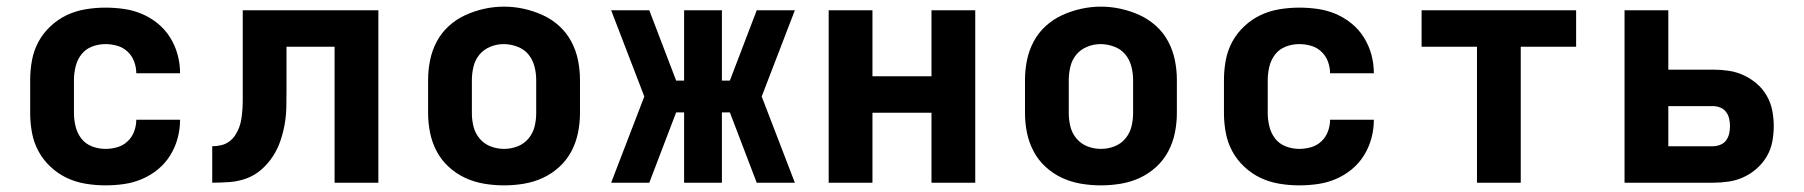

<svg xmlns="http://www.w3.org/2000/svg" viewBox="-20 -551 5440 579"><path d="M298 8Q268 8 238 3Q208 -2 181.5 -14.5Q155 -27 132.5 -48Q110 -69 96 -95Q82 -121 76.5 -150.5Q71 -180 71 -210V-310Q71 -340 76.5 -369.5Q82 -399 96 -425Q110 -451 132.5 -472Q155 -493 181.5 -505.5Q208 -518 238 -523Q268 -528 298 -528Q326 -528 354 -524Q382 -520 408 -509Q434 -498 456 -480Q478 -462 493 -438Q508 -414 515.5 -386.5Q523 -359 523 -331Q523 -330 523 -330Q523 -330 523 -330H391Q391 -330 391 -330Q391 -330 391 -330Q391 -348 384.5 -365.5Q378 -383 364.5 -395.5Q351 -408 333.5 -413Q316 -418 298 -418Q277 -418 257.5 -410.5Q238 -403 225.5 -387Q213 -371 208 -350.5Q203 -330 203 -310V-210Q203 -190 208 -169.5Q213 -149 225.5 -133Q238 -117 257.5 -109.5Q277 -102 298 -102Q316 -102 333.5 -107Q351 -112 364.5 -124.5Q378 -137 384.5 -154.5Q391 -172 391 -190Q391 -190 391 -190Q391 -190 391 -190H523Q523 -190 523 -190Q523 -190 523 -189Q523 -161 515.5 -133.5Q508 -106 493 -82Q478 -58 456 -40Q434 -22 408 -11Q382 0 354 4Q326 8 298 8Z M620 0V-110Q633 -110 646.5 -113Q660 -116 671 -124Q682 -132 689.5 -143.5Q697 -155 701.5 -167.5Q706 -180 708 -193.5Q710 -207 711 -220.5Q712 -234 712 -247.5Q712 -261 712 -275Q712 -275 712 -275.5Q712 -276 712 -276V-277Q712 -278 712 -278.5Q712 -279 712 -280V-520H1121V0H989V-410H844V-281Q844 -255 843.5 -228.5Q843 -202 838.5 -176.5Q834 -151 825.5 -126Q817 -101 802.5 -79Q788 -57 768 -39.5Q748 -22 723.5 -13Q699 -4 672.5 -2Q646 0 620 0Z M1500 8Q1470 8 1440 3Q1410 -2 1383 -14.5Q1356 -27 1333.5 -47.5Q1311 -68 1297 -94.5Q1283 -121 1277 -150.5Q1271 -180 1271 -210V-310Q1271 -340 1277 -369.5Q1283 -399 1297 -425.5Q1311 -452 1333.5 -472.5Q1356 -493 1383.5 -505.5Q1411 -518 1440.5 -524.5Q1470 -531 1500 -531Q1530 -531 1559.5 -524.5Q1589 -518 1616.5 -505.5Q1644 -493 1666.5 -472.5Q1689 -452 1703 -425.5Q1717 -399 1723 -369.5Q1729 -340 1729 -310V-210Q1729 -180 1723 -150.5Q1717 -121 1703 -94.5Q1689 -68 1666.5 -47.5Q1644 -27 1617 -14.5Q1590 -2 1560 3Q1530 8 1500 8ZM1500 -102Q1521 -102 1540.5 -109.5Q1560 -117 1573.5 -133Q1587 -149 1592 -169Q1597 -189 1597 -210V-310Q1597 -331 1591.5 -351.5Q1586 -372 1573 -387.5Q1560 -403 1539.5 -410.5Q1519 -418 1499 -418Q1478 -418 1458.5 -410Q1439 -402 1426 -386.5Q1413 -371 1408 -350.5Q1403 -330 1403 -310V-210Q1403 -189 1408 -169Q1413 -149 1426.5 -133Q1440 -117 1459.5 -109.5Q1479 -102 1500 -102Z M1823 0 1923 -260 1823 -520H1938L2019 -308H2043V-520H2157V-308H2181L2262 -520H2377L2277 -260L2377 0H2262L2181 -212H2157V0H2043V-212H2019L1938 0Z M2479 0V-520H2611V-321H2789V-520H2921V0H2789V-211H2611V0Z M3300 8Q3270 8 3240 3Q3210 -2 3183 -14.5Q3156 -27 3133.5 -47.5Q3111 -68 3097 -94.5Q3083 -121 3077 -150.5Q3071 -180 3071 -210V-310Q3071 -340 3077 -369.5Q3083 -399 3097 -425.5Q3111 -452 3133.5 -472.5Q3156 -493 3183.5 -505.5Q3211 -518 3240.5 -524.5Q3270 -531 3300 -531Q3330 -531 3359.5 -524.5Q3389 -518 3416.5 -505.5Q3444 -493 3466.5 -472.5Q3489 -452 3503 -425.5Q3517 -399 3523 -369.5Q3529 -340 3529 -310V-210Q3529 -180 3523 -150.5Q3517 -121 3503 -94.5Q3489 -68 3466.5 -47.5Q3444 -27 3417 -14.5Q3390 -2 3360 3Q3330 8 3300 8ZM3300 -102Q3321 -102 3340.5 -109.5Q3360 -117 3373.5 -133Q3387 -149 3392 -169Q3397 -189 3397 -210V-310Q3397 -331 3391.5 -351.5Q3386 -372 3373 -387.5Q3360 -403 3339.5 -410.5Q3319 -418 3299 -418Q3278 -418 3258.5 -410Q3239 -402 3226 -386.5Q3213 -371 3208 -350.5Q3203 -330 3203 -310V-210Q3203 -189 3208 -169Q3213 -149 3226.5 -133Q3240 -117 3259.5 -109.5Q3279 -102 3300 -102Z M3898 8Q3868 8 3838 3Q3808 -2 3781.5 -14.5Q3755 -27 3732.5 -48Q3710 -69 3696 -95Q3682 -121 3676.5 -150.5Q3671 -180 3671 -210V-310Q3671 -340 3676.5 -369.5Q3682 -399 3696 -425Q3710 -451 3732.5 -472Q3755 -493 3781.5 -505.5Q3808 -518 3838 -523Q3868 -528 3898 -528Q3926 -528 3954 -524Q3982 -520 4008 -509Q4034 -498 4056 -480Q4078 -462 4093 -438Q4108 -414 4115.5 -386.5Q4123 -359 4123 -331Q4123 -330 4123 -330Q4123 -330 4123 -330H3991Q3991 -330 3991 -330Q3991 -330 3991 -330Q3991 -348 3984.5 -365.5Q3978 -383 3964.5 -395.5Q3951 -408 3933.5 -413Q3916 -418 3898 -418Q3877 -418 3857.5 -410.5Q3838 -403 3825.5 -387Q3813 -371 3808 -350.5Q3803 -330 3803 -310V-210Q3803 -190 3808 -169.5Q3813 -149 3825.5 -133Q3838 -117 3857.5 -109.5Q3877 -102 3898 -102Q3916 -102 3933.5 -107Q3951 -112 3964.5 -124.5Q3978 -137 3984.5 -154.5Q3991 -172 3991 -190Q3991 -190 3991 -190Q3991 -190 3991 -190H4123Q4123 -190 4123 -190Q4123 -190 4123 -189Q4123 -161 4115.5 -133.5Q4108 -106 4093 -82Q4078 -58 4056 -40Q4034 -22 4008 -11Q3982 0 3954 4Q3926 8 3898 8Z M4434 0V-410H4267V-520H4733V-410H4566V0Z M4879 0V-520H5011V-341H5146Q5170 -341 5193.5 -337.5Q5217 -334 5238.5 -324Q5260 -314 5278 -298.5Q5296 -283 5308 -262Q5320 -241 5324.5 -217.5Q5329 -194 5329 -171Q5329 -147 5324.5 -123.5Q5320 -100 5308 -79.5Q5296 -59 5278 -43Q5260 -27 5238.5 -17Q5217 -7 5193.5 -3.5Q5170 0 5146 0ZM5146 -110Q5157 -110 5168 -114.5Q5179 -119 5185.5 -128Q5192 -137 5194.5 -148Q5197 -159 5197 -171Q5197 -182 5194.5 -193Q5192 -204 5185.5 -213Q5179 -222 5168 -226.5Q5157 -231 5146 -231H5011V-110Z"/></svg>

Font: Iosevka Custom XBdEx
Style: Regular
Weight: 800
Width: 7
Monospace: yes
Designer: Belleve Invis
Foundry: Belleve Invis
Version: Version 11.2.4; ttfautohint (v1.8.4)